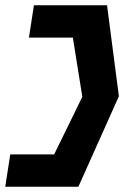

<svg xmlns="http://www.w3.org/2000/svg" viewBox="-26 -640 472 730"><path d="M13 -53 -6 70H272L426 -274L381 -620H103L84 -497H251L287 -272L180 -53Z"/></svg>

Font: Charger Pro
Style: UltraObl
Weight: 900
Designer: Jasper
Foundry: Cannot Into Space Fonts
Version: Version 1.09